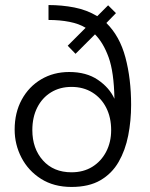

<svg xmlns="http://www.w3.org/2000/svg" viewBox="-20 -728 594 760"><path d="M263 12Q193 12 142.5 -20Q92 -52 65 -104Q38 -156 38 -215Q38 -282 66 -333.5Q94 -385 143 -414Q192 -443 254 -443Q322 -443 367.5 -412Q413 -381 433 -337Q431 -443 410 -501Q389 -559 356 -592L279 -515L248 -547L319 -618Q293 -634 255 -641.5Q217 -649 172 -649V-708Q225 -708 274 -698.5Q323 -689 365 -664L408 -707L439 -676L401 -637Q454 -585 476.5 -500.5Q499 -416 499 -313Q499 -250 487.5 -191.5Q476 -133 449.5 -87Q423 -41 377.5 -14.5Q332 12 263 12ZM263 -46Q310 -46 345 -67.5Q380 -89 400 -127Q420 -165 420 -213Q420 -263 400.5 -301.5Q381 -340 345.5 -362Q310 -384 263 -384Q217 -384 182 -362.5Q147 -341 127.5 -302.5Q108 -264 108 -213Q108 -140 150 -93Q192 -46 263 -46Z"/></svg>

Font: Atkinson Hyperlegible Next Light
Style: Regular
Weight: 300
Designer: Elliott Scott, Megan Eiswerth, Linus Boman, Theodore Petrosky, Letters from Sweden
Foundry: Applied Design Works, Letters from Sweden
Version: Version 2.001